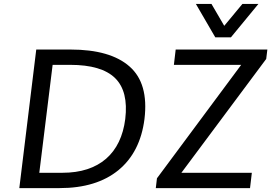

<svg xmlns="http://www.w3.org/2000/svg" viewBox="-20 -965 1392 985"><path d="M1084.5 -773.4 984.9 -944.8H1064.9L1130.4 -832.5L1223.6 -944.8H1305.7L1164.6 -773.4ZM779.3 0 785.2 -50.3 1217.3 -632.3H872.1L881.3 -710.9H1351.6L1345.7 -662.6L910.6 -78.6H1272L1262.7 0ZM79.1 0 166 -710.9H340.8Q546.4 -710.9 645 -623.5Q743.2 -537.1 721.2 -354.5Q699.7 -184.6 587.9 -92.3Q475.1 0 285.6 0ZM181.6 -78.6H299.8Q371.1 -78.6 427.2 -96.9Q483.4 -115.2 524.2 -150.6Q564.9 -186 589.6 -237.3Q614.3 -288.6 622.6 -354.5Q639.6 -496.6 570.3 -564.5Q501 -632.3 340.3 -632.3H250Z"/></svg>

Font: Ride
Style: Italic
Weight: 400
Version: Version 3.000